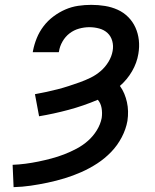

<svg xmlns="http://www.w3.org/2000/svg" viewBox="-20 -763 640 791"><path d="M36 8 32 -84Q58 -85 85 -88.5Q112 -92 138.5 -97.5Q165 -103 191.5 -110Q218 -117 244 -127Q270 -137 295.5 -150.5Q321 -164 342.5 -183Q364 -202 379 -226.5Q394 -251 399 -277Q402 -298 398.5 -318Q395 -338 383 -352Q324 -327 262.5 -310.5Q201 -294 141 -284L124 -375Q146 -379 169.5 -384Q193 -389 216.5 -395Q240 -401 263 -408.5Q286 -416 308.5 -424Q331 -432 353.5 -443Q376 -454 395 -470.5Q414 -487 427 -508.5Q440 -530 444 -553Q448 -574 442.5 -594Q437 -614 423 -627Q409 -640 389 -645.5Q369 -651 348 -651Q327 -651 305.5 -645Q284 -639 266.5 -625.5Q249 -612 237.5 -592Q226 -572 223 -551L222 -548H115L116 -554Q121 -580 131.5 -606Q142 -632 159.5 -655Q177 -678 200.5 -695.5Q224 -713 249.5 -724Q275 -735 302 -739Q329 -743 356 -743Q385 -743 412.5 -738.5Q440 -734 464.5 -723Q489 -712 508 -693Q527 -674 538 -649.5Q549 -625 552 -597.5Q555 -570 550 -541Q544 -504 524 -469.5Q504 -435 474 -409Q485 -394 492 -377Q499 -360 503 -342Q507 -324 507.5 -304.5Q508 -285 505 -265Q499 -231 481.5 -197.5Q464 -164 438 -137Q412 -110 380.5 -89.5Q349 -69 315 -54Q281 -39 246.5 -28.5Q212 -18 176.5 -10.5Q141 -3 106.5 2Q72 7 36 8Z"/></svg>

Font: Iosevka Aile Semibold
Style: Italic
Weight: 600
Italic angle: -9°
Designer: Belleve Invis
Foundry: Belleve Invis
Version: Version 31.1.0; ttfautohint (v1.8.4)